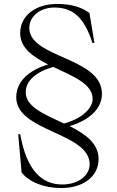

<svg xmlns="http://www.w3.org/2000/svg" viewBox="-20 -735 590 970"><path d="M82 -568C82 -490 149 -448 223 -409C128 -382 62 -324 62 -243C63 -69 433 -66 433 95C433 146 383 197 294 197C193 197 115 128 82 -57H72L89 136C127 185 203 215 289 215C403 215 478 155 478 69C478 -9 416 -55 332 -98C436 -129 495 -189 495 -261C495 -447 128 -441 128 -594C128 -653 184 -697 254 -697C345 -697 404 -652 447 -518H457L432 -669C394 -698 342 -715 268 -715C158 -715 82 -654 82 -568ZM110 -269C110 -327 162 -372 249 -397C348 -350 448 -312 448 -235C448 -189 396 -136 303 -111C199 -160 110 -196 110 -269Z"/></svg>

Font: Sprat Light
Style: Regular
Weight: 300
Designer: Ethan Nakache
Foundry: Collletttivo
Version: Version 2.000;Glyphs 3.2 (3217)